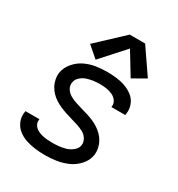

<svg xmlns="http://www.w3.org/2000/svg" viewBox="-183 -887 941 1015"><g transform="rotate(30 288.0 -380.0)"><path d="M242 8Q275 8 309.5 3Q344 -2 377.5 -16.5Q411 -31 436.5 -59Q462 -87 468 -121Q471 -143 467 -163.5Q463 -184 453.5 -201.5Q444 -219 430 -233Q416 -247 399.5 -258Q383 -269 364 -277Q345 -285 325.5 -291Q306 -297 286.5 -302.5Q267 -308 247.5 -314.5Q228 -321 210.5 -331Q193 -341 182 -358.5Q171 -376 175 -398Q178 -417 194.5 -431.5Q211 -446 230.5 -452Q250 -458 269.5 -460.5Q289 -463 308 -463Q328 -463 347 -460Q366 -457 383 -449.5Q400 -442 411.5 -426.5Q423 -411 420 -391Q419 -390 419 -388H504Q505 -392 505 -395Q510 -424 500 -451Q490 -478 468.5 -495Q447 -512 421 -521.5Q395 -531 366 -534.5Q337 -538 308 -538Q275 -538 241.5 -533Q208 -528 176 -513Q144 -498 120 -470Q96 -442 90 -409Q87 -388 91 -367.5Q95 -347 104.5 -329.5Q114 -312 128 -297.5Q142 -283 158.5 -272.5Q175 -262 193.5 -254Q212 -246 231.5 -239.5Q251 -233 271 -227.5Q291 -222 310.5 -215.5Q330 -209 347.5 -199.5Q365 -190 376 -172Q387 -154 384 -133Q380 -113 362 -98.5Q344 -84 323.5 -78Q303 -72 282.5 -70Q262 -68 242 -68Q225 -68 209 -69.5Q193 -71 177.5 -75Q162 -79 148.5 -87Q135 -95 127 -109Q119 -123 122 -139V-142H37Q36 -139 36 -135Q31 -105 42.5 -78Q54 -51 76 -34Q98 -17 125.5 -8Q153 1 182.5 4.5Q212 8 242 8ZM222 -563 350 -705 432 -570 511 -615 406 -768H312L155 -621Z"/></g></svg>

Font: Iosevka Sparkle
Style: Italic
Weight: 400
Italic angle: -9°
Designer: Belleve Invis
Foundry: Belleve Invis
Version: Version 4.5.0; ttfautohint (v1.8.3)